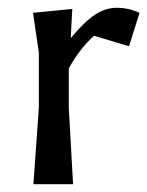

<svg xmlns="http://www.w3.org/2000/svg" viewBox="-20 -474 379 494"><path d="M66 0 80 -198V-338L65 -441L166 -451L162 -376Q197 -418 224 -436Q251 -454 280.5 -454Q310 -454 339 -441L312 -355L222 -382Q185 -349 157 -298V-197L168 0Z"/></svg>

Font: Galdeano
Style: Regular
Weight: 400
Designer: Dario Manuel Muhafara
Foundry: Dario Manuel Muhafara
Version: Version 1.001